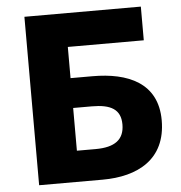

<svg xmlns="http://www.w3.org/2000/svg" viewBox="-53 -795 796 846"><g transform="rotate(-5 345.0 -372.5)"><path d="M86 0H367C522 0 649 -65 649 -238C649 -404 518 -458 362 -458H265V-596H601V-745H86ZM265 -137V-326H348C431 -326 475 -302 475 -235C475 -168 433 -137 348 -137Z"/></g></svg>

Font: ChiuKong Gothic MN Heavy
Style: Regular
Weight: 900
Designer: Ryoko NISHIZUKA 西塚涼子 (kana, bopomofo & ideographs); Paul D. Hunt (Latin, Greek & Cyrillic); Sandoll Communications 산돌커뮤니
Foundry: Adobe
Version: Version 1.300